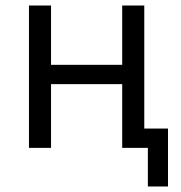

<svg xmlns="http://www.w3.org/2000/svg" viewBox="-20 -536 655 696"><path d="M516 140V0H423V-231H165V0H85V-516H165V-301H423V-516H503V-70H589V140Z"/></svg>

Font: Anuphan
Style: Regular
Weight: 400
Designer: Mike Abbink, Paul van der Laan, Pieter van Rosmalen, Mint Tantisuwanna
Foundry: Bold Monday; Cadson Demak
Version: Version 3.002;hotconv 1.0.109;makeotfexe 2.5.65596